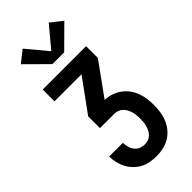

<svg xmlns="http://www.w3.org/2000/svg" viewBox="-303 -829 1105 1105"><g transform="rotate(-45 250.0 -276.5)"><path d="M252 215Q226 215 200.5 210.5Q175 206 152.5 194Q130 182 111.5 163.5Q93 145 81 122Q69 99 63 74Q57 49 57 23H168Q169 41 173.5 58.5Q178 76 189 90.5Q200 105 217 112Q234 119 252 119Q266 119 279.5 114.5Q293 110 303.5 100Q314 90 320.5 77.5Q327 65 331 51Q335 37 336.5 23Q338 9 338 -5Q338 -19 336.5 -33.5Q335 -48 331 -62Q327 -76 320 -88.5Q313 -101 302.5 -111Q292 -121 278 -125.5Q264 -130 250 -130H135V-226L279 -424H59V-520H412V-424L269 -226Q296 -225 321.5 -216.5Q347 -208 369 -192.5Q391 -177 407 -155.5Q423 -134 432.5 -109Q442 -84 445.5 -57.5Q449 -31 449 -5Q449 23 445 51Q441 79 430 105Q419 131 401 152.5Q383 174 359 188.5Q335 203 307.5 209Q280 215 252 215ZM202 -584 73 -712 144 -768 250 -641 356 -768 427 -712 298 -584Z"/></g></svg>

Font: Iosevka SS08 Regular
Style: Bold
Weight: 700
Monospace: yes
Designer: Belleve Invis
Foundry: Belleve Invis
Version: Version 16.3.4; ttfautohint (v1.8.4)